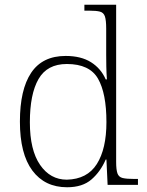

<svg xmlns="http://www.w3.org/2000/svg" viewBox="-20 -780 619 810"><path d="M263 10Q169 10 116.5 -60.5Q64 -131 64 -267Q64 -402 111.5 -473Q159 -544 257 -544Q322 -544 364 -517.5Q406 -491 426 -445H431Q429 -472 428.5 -499.5Q428 -527 428 -548V-659Q428 -695 422.5 -711Q417 -727 401.5 -731Q386 -735 358 -735H336V-760H470V-97Q470 -64 475.5 -48.5Q481 -33 497.5 -29Q514 -25 548 -25H562V0H434L429 -107H426Q404 -56 366 -23Q328 10 263 10ZM262 -22Q348 -24 388.5 -88Q429 -152 429 -265Q429 -386 393.5 -448Q358 -510 262 -510Q179 -510 142.5 -446.5Q106 -383 106 -264Q106 -147 149 -84.5Q192 -22 262 -22Z"/></svg>

Font: Noto Serif Gujarati ExtraLight
Style: Regular
Weight: 250
Version: Version 2.102